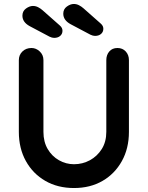

<svg xmlns="http://www.w3.org/2000/svg" viewBox="-20 -943 745 968"><path d="M572 -701Q598 -701 614 -683.5Q630 -666 630 -640V-278Q630 -195 594.5 -131Q559 -67 497 -31Q435 5 353 5Q271 5 208.5 -31Q146 -67 110.5 -131Q75 -195 75 -278V-640Q75 -666 93 -683.5Q111 -701 139 -701Q162 -701 180.5 -683.5Q199 -666 199 -640V-278Q199 -228 220.5 -191.5Q242 -155 277.5 -135Q313 -115 353 -115Q396 -115 433 -135Q470 -155 493 -191.5Q516 -228 516 -278V-640Q516 -666 531 -683.5Q546 -701 572 -701ZM253 -752Q248 -752 242 -753.5Q236 -755 230 -758L130 -811Q93 -831 93 -864Q93 -887 111 -900Q129 -913 146 -913Q160 -913 172.5 -906.5Q185 -900 195 -891L281 -815Q289 -808 292 -801.5Q295 -795 295 -788Q295 -772 283.5 -762Q272 -752 253 -752ZM459 -762Q454 -762 448 -763.5Q442 -765 436 -768L336 -821Q299 -841 299 -874Q299 -897 317 -910Q335 -923 352 -923Q366 -923 378.5 -916.5Q391 -910 401 -901L487 -825Q495 -818 498 -811.5Q501 -805 501 -798Q501 -782 489.5 -772Q478 -762 459 -762Z"/></svg>

Font: Quicksand Light
Style: Bold
Weight: 700
Version: Version 3.004